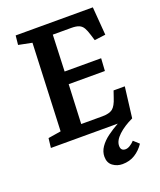

<svg xmlns="http://www.w3.org/2000/svg" viewBox="-167 -802 948 1141"><g transform="rotate(-20 307.0 -232.0)"><path d="M40 0 47 -60 128 -73 151 -625 66 -642 72 -700H560L574 -522L504 -513L493 -549Q484 -579 474 -596.5Q464 -614 446.5 -621.5Q429 -629 398 -629H281L272 -399H503L498 -320H269L258 -72H391Q436 -72 457 -88.5Q478 -105 493 -153L507 -194H578L554 0Q498 26 461.5 60Q425 94 425 127Q425 159 455 159Q468 159 483 150Q498 141 512 126L546 157Q522 193 487.5 214.5Q453 236 408 236Q374 236 347.5 216.5Q321 197 321 158Q321 126 340.5 97.5Q360 69 392.5 45Q425 21 463 0Z"/></g></svg>

Font: Literata 12pt SemiBold
Style: Italic
Weight: 600
Italic angle: -2°
Designer: Latin by Veronika Burian and Jose Scaglione. Greek by Irene Vlachou. Cyrillic by Vera Evstafieva
Foundry: TypeTogether
Version: Version 3.002